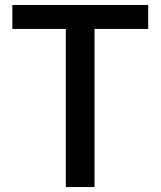

<svg xmlns="http://www.w3.org/2000/svg" viewBox="-20 -756 650 776"><path d="M246 -639V0H362V-639H579V-736H30V-639Z"/></svg>

Font: Alpha Sans Medium
Style: Regular
Weight: 500
Designer: [Spoqa Han Sans Neo] Dong-huui Kim  Younghwa Kang  Yujin Lee  [Noto Sans] Ryoko NISHIZUKA  (kana & ideographs); Paul D. 
Foundry: Spoqa (http://www.spoqa-han-sans.com)
Version: Version 1.100;hotconv 1.0.109;makeotfexe 2.5.65596